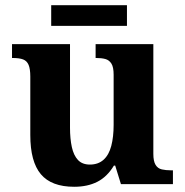

<svg xmlns="http://www.w3.org/2000/svg" viewBox="-20 -705 707 735"><path d="M264 10Q177 10 136.5 -38Q96 -86 96 -188V-412Q96 -441 89.5 -456.5Q83 -472 68.5 -477.5Q54 -483 29 -483H26V-536H248V-216Q248 -174 255 -142Q262 -110 278.5 -92.5Q295 -75 324 -75Q356 -75 376.5 -93.5Q397 -112 406 -146.5Q415 -181 415 -227V-419Q415 -448 406.5 -461.5Q398 -475 383.5 -479Q369 -483 349 -483H346V-536H567V-116Q567 -88 575.5 -74Q584 -60 599.5 -56.5Q615 -53 634 -53H642V0H443L421 -71H416Q390 -28 352.5 -9Q315 10 264 10ZM176 -606V-685H466V-606Z"/></svg>

Font: Noto Serif Khmer
Style: Bold
Weight: 700
Version: Version 2.003